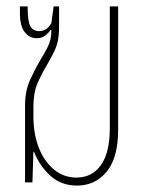

<svg xmlns="http://www.w3.org/2000/svg" viewBox="-20 -568 452 598"><path d="M220 10Q170 10 136.5 -21Q103 -52 86 -95H84L81 0H58V-239Q58 -284 73 -317.5Q88 -351 105 -380Q119 -403 126.5 -417.5Q134 -432 137 -444.5Q140 -457 140 -474L138 -475Q131 -465 120.5 -457Q110 -449 94 -449Q72 -449 57 -468Q42 -487 42 -528V-548H66Q66 -502 74.5 -486.5Q83 -471 102 -471Q111 -471 120.5 -475.5Q130 -480 140 -496L147 -548H164V-487Q164 -458 160 -440Q156 -422 148 -406Q140 -390 127 -367Q108 -335 96 -306.5Q84 -278 84 -235V-206Q84 -152 100.5 -109Q117 -66 147.5 -40.5Q178 -15 218 -15Q267 -15 294.5 -54Q322 -93 322 -168V-548H348V-165Q348 -76 312 -33Q276 10 220 10Z"/></svg>

Font: Noto Sans Thai ExtCond Thin
Style: Regular
Weight: 100
Width: 2
Designer: Monotype Design Team
Foundry: Monotype Imaging Inc.
Version: Version 2.002; ttfautohint (v1.8.4.7-5d5b)